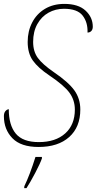

<svg xmlns="http://www.w3.org/2000/svg" viewBox="-29 -744 496 985"><path d="M-9 -148Q-9 -164 -2 -173Q5 -182 16 -184Q16 -102 52 -58.5Q88 -15 170 -15Q256 -15 305.5 -59.5Q355 -104 355 -182Q355 -230 327.5 -268Q300 -306 224 -357Q166 -396 139.5 -433.5Q113 -471 113 -529Q113 -584 136 -628.5Q159 -673 201.5 -698.5Q244 -724 301 -724Q373 -724 410 -689.5Q447 -655 447 -607Q447 -593 439.5 -585Q432 -577 420 -577Q422 -629 395 -664Q368 -699 299 -699Q256 -699 220 -679Q184 -659 162.5 -620.5Q141 -582 141 -529Q141 -480 165 -447Q189 -414 247 -374Q322 -323 352.5 -280.5Q383 -238 383 -182Q383 -92 326 -41Q269 10 169 10Q78 10 34.5 -35Q-9 -80 -9 -148ZM96 211Q124 153 153 61H186V69Q177 95 151.5 143.5Q126 192 107 221H95Z"/></svg>

Font: Noto Serif NarrowThin
Style: Italic
Weight: 250
Width: 4
Italic angle: -12°
Designer: Monotype Design Team
Foundry: Monotype Imaging Inc.
Version: Version 1.001